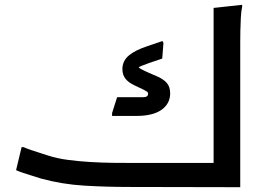

<svg xmlns="http://www.w3.org/2000/svg" viewBox="-20 -779 1113 800"><path d="M981 1 515 0Q424 0 331.5 -5.5Q239 -11 151 -35Q132 -41 113 -47Q94 -53 77 -58.5Q60 -64 47 -70L70 -166H78Q89 -161 109 -154Q129 -147 149 -141Q169 -135 180 -131Q217 -119 261.5 -113Q306 -107 355.5 -104Q405 -101 455.5 -100.5Q506 -100 555 -100H905L870 -80V-746L989 -759V-751Q985 -733 983.5 -706Q982 -679 981.5 -651Q981 -623 981 -603ZM634 -461Q660 -450 674.5 -434Q689 -418 689 -390Q689 -347 653 -321.5Q617 -296 549 -296H447V-308L468 -374H576Q597 -374 597 -388Q597 -394 592 -397.5Q587 -401 577 -406L539 -424Q514 -436 502 -452Q490 -468 490 -491Q490 -525 516.5 -547.5Q543 -570 595 -587L657 -608L661 -600L656 -535L600 -516Q581 -509 568.5 -504Q556 -499 547 -490L552 -507Q556 -498 566.5 -492Q577 -486 595 -478Z"/></svg>

Font: Kufam Medium
Style: Italic
Weight: 500
Italic angle: -11°
Designer: Artur Schmal
Foundry: Original Type
Version: Version 1.301; ttfautohint (v1.8.3)